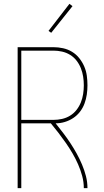

<svg xmlns="http://www.w3.org/2000/svg" viewBox="-20 -981 540 1001"><path d="M72 0V-735H259Q284 -735 309 -729.5Q334 -724 355.5 -711Q377 -698 393 -678Q409 -658 419 -635Q429 -612 432.5 -587Q436 -562 436 -536Q436 -512 432.5 -488Q429 -464 420.5 -441Q412 -418 397 -398.5Q382 -379 361.5 -365.5Q341 -352 317.5 -345Q294 -338 270 -338Q290 -313 309.5 -287.5Q329 -262 346.5 -235.5Q364 -209 379.5 -181Q395 -153 407.5 -123.5Q420 -94 428 -63Q436 -32 436 0H417Q417 -32 408.5 -63.5Q400 -95 387 -124.5Q374 -154 358 -181.5Q342 -209 323.5 -235.5Q305 -262 285.5 -287.5Q266 -313 245 -338H91V0ZM259 -356Q281 -356 303.5 -361Q326 -366 345.5 -378Q365 -390 379 -408Q393 -426 401.5 -447Q410 -468 413.5 -491Q417 -514 417 -536Q417 -559 413.5 -581.5Q410 -604 401.5 -625.5Q393 -647 379 -665Q365 -683 345.5 -695Q326 -707 303.5 -712Q281 -717 259 -717H91V-356ZM247 -810 233 -820 342 -961 358 -949Z"/></svg>

Font: Zed Mono Thin
Style: Regular
Weight: 100
Monospace: yes
Designer: Belleve Invis
Foundry: Belleve Invis
Version: Version 1.0.0; ttfautohint (v1.8.4)